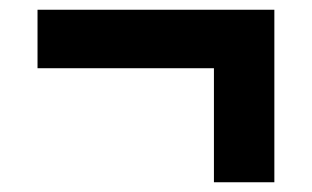

<svg xmlns="http://www.w3.org/2000/svg" viewBox="-20 -374 640 394"><path d="M419 0V-234H57V-354H543V0Z"/></svg>

Font: Red Hat Mono
Style: Regular
Weight: 300
Monospace: yes
Designer: Pentagram, MCKL
Foundry: Pentagram, MCKL
Version: Version 1.023